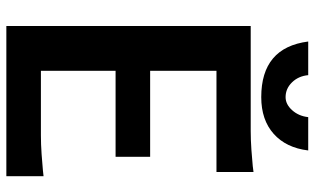

<svg xmlns="http://www.w3.org/2000/svg" viewBox="-213 -778 991 605"><g transform="rotate(90 282.5 -475.5)"><path d="M535.2 0H62V-770H393.1Q419.9 -770 452.1 -772.2Q484.4 -774.4 502.9 -776.4L522 -778.8V-662.1H203.1V-453.1H474.1V-344.2H203.1V-108.9H407.2Q434.1 -108.9 466.1 -111.1Q498 -113.3 516.6 -115.2L535.2 -117.2ZM110.8 -951.2H216.8Q219.7 -920.4 239.5 -900.1Q259.3 -879.9 286.1 -879.9Q308.6 -879.9 327.1 -900.4Q345.7 -920.9 349.1 -951.2H454.1Q445.8 -881.8 401.9 -842.5Q357.9 -803.2 286.1 -803.2Q129.9 -803.2 110.8 -951.2Z"/></g></svg>

Font: Junction Bold
Style: Bold
Weight: 700
Designer: Caroline Hadilaksono
Foundry: Caroline Hadilaksono
Version: Version 001.001